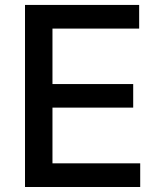

<svg xmlns="http://www.w3.org/2000/svg" viewBox="-20 -747 643 767"><path d="M540.1 0H79.9V-727.3H535.9V-632.8H189.6V-411.2H512.1V-317.1H189.6V-94.5H540.1Z"/></svg>

Font: Linik Sans Medium
Style: Regular
Weight: 500
Designer: Rasmus Andersson (font), Cristiano Sobral (main changes)
Foundry: rsms
Version: Version 3.018;June 1, 2022;FontCreator 14.0.0.2814 64-bit; t